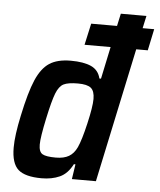

<svg xmlns="http://www.w3.org/2000/svg" viewBox="-53 -789 705 844"><g transform="rotate(5 299.0 -367.5)"><path d="M578 -593H527L401 0H295L305 -66H298Q276 -23 241.5 -7.5Q207 8 162 8Q89 8 58.5 -19Q28 -46 28 -116Q28 -170 47 -258Q69 -363 92.5 -417.5Q116 -472 151 -495Q186 -518 245 -518Q302 -518 335 -503Q368 -488 377 -451H384L414 -593H299L320 -688H434L446 -743H559L547 -688H598ZM359 -359Q359 -394 342.5 -407.5Q326 -421 285 -421Q242 -421 222 -411Q202 -401 189 -368Q176 -335 159 -255Q141 -171 141 -139Q141 -107 157 -97.5Q173 -88 216 -88Q252 -88 274 -101Q296 -114 309 -142Q324 -174 341.5 -249.5Q359 -325 359 -359Z"/></g></svg>

Font: Saira Semi Condensed Medium
Style: Italic
Weight: 500
Width: 4
Italic angle: -12°
Designer: Hector Gatti with collaboration of the Omnibus-Type team
Foundry: Omnibus-Type
Version: Version 1.001; ttfautohint (v1.8)